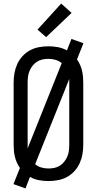

<svg xmlns="http://www.w3.org/2000/svg" viewBox="-20 -1001 540 1070"><path d="M122 49 55 25 91 -65Q81 -79 74 -95Q67 -111 63 -127.5Q59 -144 57.5 -161Q56 -178 56 -195V-540Q56 -567 60.5 -593Q65 -619 76 -643.5Q87 -668 105.5 -688Q124 -708 147 -720.5Q170 -733 196.5 -738Q223 -743 250 -743Q277 -743 303.5 -738Q330 -733 353 -720L378 -784L445 -760L409 -670Q419 -656 426 -640Q433 -624 437 -607.5Q441 -591 442.5 -574Q444 -557 444 -540V-195Q444 -168 439.5 -142Q435 -116 424 -91.5Q413 -67 394.5 -47Q376 -27 353 -14.5Q330 -2 303.5 3Q277 8 250 8Q223 8 196.5 3Q170 -2 147 -15ZM134 -174 324 -649Q309 -662 289.5 -667.5Q270 -673 250 -673Q233 -673 216.5 -669.5Q200 -666 186 -657Q172 -648 161.5 -634.5Q151 -621 144.5 -605.5Q138 -590 136 -573.5Q134 -557 134 -540ZM250 -62Q267 -62 283.5 -65.5Q300 -69 314 -78Q328 -87 338.5 -100.5Q349 -114 355.5 -129.5Q362 -145 364 -161.5Q366 -178 366 -195V-561L176 -86Q191 -73 210.5 -67.5Q230 -62 250 -62ZM237 -794 189 -836 321 -981 379 -929Z"/></svg>

Font: Iosevka www.saffi
Style: Regular
Weight: 400
Monospace: yes
Designer: Belleve Invis
Foundry: Belleve Invis
Version: Version 22.0.2; ttfautohint (v1.8.3)